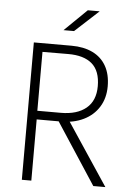

<svg xmlns="http://www.w3.org/2000/svg" viewBox="-59 -931 674 975"><g transform="rotate(5 277.5 -443.5)"><path d="M89.8 -700.2H282.2Q344.2 -700.2 389.4 -678.5Q434.6 -656.7 458.7 -614.3Q482.9 -571.8 482.9 -510.7Q482.9 -450.2 454.8 -405.3Q426.8 -360.4 377 -336.2Q327.1 -312 263.2 -312H138.2V0H89.8ZM243.2 -322.8 287.1 -343.8 515.6 0H454.1ZM257.3 -356Q339.8 -356 386.2 -394.3Q432.6 -432.6 432.6 -506.8Q432.6 -584.5 390.6 -620.8Q348.6 -657.2 268.1 -656.7L137.7 -656.2V-356ZM348.6 -886.7H409.2L288.1 -775.4H234.4Z"/></g></svg>

Font: DavidDev Light
Style: Regular
Weight: 300
Designer: David.dev
Foundry: David.dev
Version: Version 1.001;FEAKit 1.0